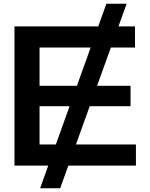

<svg xmlns="http://www.w3.org/2000/svg" viewBox="-20 -892 806 1034"><path d="M553 -872H662L304 122H196ZM683 -430V-320H159V-430ZM193 -40 130 -114H712V0H58V-750H707V-636H130L193 -710Z"/></svg>

Font: Bounded
Style: Regular
Weight: 400
Designer: Vlad Churkin
Version: Version 1.0